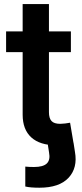

<svg xmlns="http://www.w3.org/2000/svg" viewBox="-20 -692 393 923"><path d="M101.6 204.6V108.9Q111.3 109.9 122.6 110.4Q133.8 110.8 143.6 110.8Q187.5 110.8 205.1 93.8Q222.7 76.7 215.8 41L208.5 -5.9H333.5L340.3 38.1Q354 114.7 309.6 162.6Q265.1 210.4 169.4 210.4Q148.9 210.4 131.3 209Q113.8 207.5 101.6 204.6ZM320.8 -541V-441.4H9.3V-541ZM88.9 -672.4H215.3V-152.8Q215.3 -123.5 227.8 -110.1Q240.2 -96.7 269.5 -96.7Q278.8 -96.7 293.2 -98.4Q307.6 -100.1 316.9 -102.1L333.5 -3.9Q314 1.5 292.2 3.9Q270.5 6.3 250.5 6.3Q171.9 6.3 130.4 -31.5Q88.9 -69.3 88.9 -140.6Z"/></svg>

Font: Inter 17pt SemiBold
Style: Regular
Weight: 600
Version: Version 4.001;git-66647c0bb